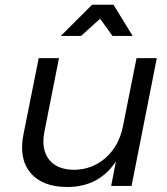

<svg xmlns="http://www.w3.org/2000/svg" viewBox="-20 -766 688 791"><path d="M259 4.5Q154.5 4.5 105.5 -54.2Q56.5 -113 77 -214L139.5 -526.5H223L163 -223.5Q149 -151 182 -108.8Q215 -66.5 286 -66.5Q360.5 -67.5 415.2 -115.8Q470 -164 486.5 -245.5L542.5 -526.5H626L522 0H438L457.5 -101Q388.5 3.5 259 4.5ZM230.5 -618 359.5 -746.5H447.5L526.5 -618H443.5L392.5 -689L314 -618Z"/></svg>

Font: Argentum Sans Light
Style: Italic
Weight: 300
Italic angle: -11.3°
Designer: Julieta Ulanovsky (font), Owen Earl (portions from Jones font), Cristiano Sobral (main changes and remaster)
Foundry: Julieta Ulanovsky (font), Owen Earl (portions from Jones font), Cristiano Sobral (main changes and remaster)
Version: Version 3.127